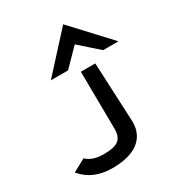

<svg xmlns="http://www.w3.org/2000/svg" viewBox="-207 -1004 1049 1142"><g transform="rotate(-30 318.0 -433.0)"><path d="M290 -625 402 -739 531 -625H636L402 -877L172 -625ZM108 -126 21 -79 32 -67C72 -23 135 11 230 11C376 11 470 -47 470 -168L451 -580H352L356 -185C356 -114 321 -87 231 -87C171 -86 135 -101 108 -126Z"/></g></svg>

Font: Charger
Style: ExBd
Weight: 400
Designer: Jasper
Foundry: Cannot Into Space Fonts
Version: Version 0.99